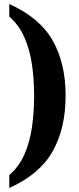

<svg xmlns="http://www.w3.org/2000/svg" viewBox="-20 -792 391 951"><path d="M26 139V75Q74 34 101 -27.5Q128 -89 138.5 -163.5Q149 -238 149 -318Q149 -397 138.5 -471Q128 -545 101 -606.5Q74 -668 26 -710V-772Q176 -705 240.5 -592Q305 -479 305 -318Q305 -156 240.5 -42Q176 72 26 139Z"/></svg>

Font: Noto Serif Khmer ExtraCondensed ExtraBold
Style: Regular
Weight: 800
Width: 2
Designer: Danh Hong and the Monotype Design Team
Foundry: Monotype Imaging Inc.
Version: Version 2.004; ttfautohint (v1.8.4.7-5d5b)